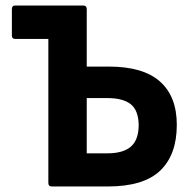

<svg xmlns="http://www.w3.org/2000/svg" viewBox="-20 -675 691 695"><path d="M168 0Q155 0 155 -13V-534H35Q23 -534 23 -546V-642Q23 -655 35 -655H281Q294 -655 294 -642V-434H374Q498 -434 559 -380Q620 -326 620 -223Q620 -115 560 -57.5Q500 0 370 0ZM294 -120H369Q426 -120 454 -144.5Q482 -169 482 -223Q481 -276 453 -298Q425 -320 368 -320H294Z"/></svg>

Font: Sofia Sans Semi Condensed ExtraBold
Style: Regular
Weight: 800
Designer: Botio Nikoltchev, Ani Petrova
Foundry: lettersoup
Version: Version 4.100